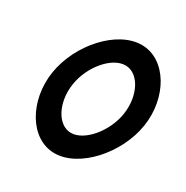

<svg xmlns="http://www.w3.org/2000/svg" viewBox="-142 -709 812 839"><g transform="rotate(30 263.5 -289.5)"><path d="M243 11C367 11 499 -137 523 -290C547 -443 462 -590 338 -590C214 -590 83 -443 59 -290C35 -137 119 11 243 11ZM321 -477C389 -477 435 -387 420 -290C405 -193 328 -102 261 -102C193 -102 147 -193 162 -290C177 -387 253 -477 321 -477Z"/></g></svg>

Font: Charger Pro
Style: BlkNarObl
Weight: 900
Designer: Jasper
Foundry: Cannot Into Space Fonts
Version: Version 1.09